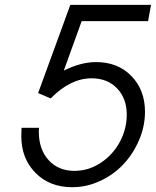

<svg xmlns="http://www.w3.org/2000/svg" viewBox="-20 -759 643 792"><path d="M68.8 -231.9H141.1Q140.1 -227.1 140.1 -215.8Q140.1 -143.1 180.4 -98.6Q220.7 -54.2 287.1 -54.2Q346.2 -54.2 396.5 -87.9Q446.8 -121.6 474.9 -174.8Q502.9 -228 502.9 -286.1Q502.9 -352.5 463.1 -394.3Q423.3 -436 357.9 -436Q270.5 -436 189 -353L137.2 -375L270 -738.8H603L590.8 -671.9H316.9L243.2 -467.8Q313.5 -502.9 376 -502.9Q466.3 -502.9 522.2 -445.3Q578.1 -387.7 578.1 -297.9Q578.1 -238.8 554 -181.9Q529.8 -125 489.7 -82Q449.7 -39.1 393.8 -12.9Q337.9 13.2 277.8 13.2Q184.6 13.2 126.2 -46.1Q67.9 -105.5 67.9 -196.8Q67.9 -218.8 68.8 -231.9Z"/></svg>

Font: Involve
Style: Italic
Weight: 400
Italic angle: -10.5°
Designer: Stefan Peev
Foundry: Context Ltd.
Version: Version 1.001